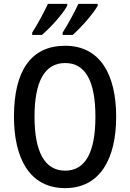

<svg xmlns="http://www.w3.org/2000/svg" viewBox="-20 -960 671 990"><path d="M484 -931V-940H384C369 -907 333 -838 303 -792V-780H355C396 -816 463 -891 484 -931ZM327 -931V-940H227C211 -905 177 -840 146 -792V-780H196C244 -821 305 -889 327 -931ZM579 -358C579 -573 498 -724 316 -724C140 -724 52 -595 52 -359C52 -146 131 10 316 10C497 10 579 -143 579 -358ZM158 -358C158 -538 209 -635 316 -635C422 -635 472 -539 472 -358C472 -176 421 -80 316 -80C210 -80 158 -178 158 -358Z"/></svg>

Font: Noto Sans Gujarati UI Condensed Medium
Style: Regular
Weight: 500
Width: 3
Designer: Jelle Bosma - Monotype Design Team, Universal Thirst
Foundry: Monotype Imaging Inc.
Version: Version 2.106